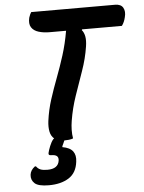

<svg xmlns="http://www.w3.org/2000/svg" viewBox="-61 -748 776 1038"><g transform="rotate(-5 326.5 -229.5)"><path d="M314 0Q304 4 291 5.5Q278 7 266 7Q262 15 259 23Q256 31 253 36L252 42Q293 49 309 70.5Q325 92 320 127Q313 187 270.5 214Q228 241 162 241Q105 241 85 222.5Q65 204 68 176Q71 151 95 133H101Q110 146 123.5 151.5Q137 157 161 157Q220 157 226 112Q228 96 219 88Q210 80 187 80Q172 80 175 67Q178 53 187 30.5Q196 8 207 -5Q209 -7 212 -9Q195 -23 190 -48Q185 -73 189 -105Q197 -165 215 -221Q233 -277 254.5 -333.5Q276 -390 295.5 -451.5Q315 -513 327 -583H238Q205 -583 178.5 -591Q152 -599 139.5 -618.5Q127 -638 135 -671Q141 -690 148 -700H603Q635 -700 646.5 -679.5Q658 -659 650 -629Q644 -602 630 -583H414L412 -579Q424 -565 428 -543Q432 -521 427 -489Q417 -424 394 -359Q371 -294 348.5 -228.5Q326 -163 315 -95Q311 -71 310.5 -46.5Q310 -22 314 0Z"/></g></svg>

Font: Recursive Sn Csl St SmB
Style: Italic
Weight: 600
Italic angle: -15°
Version: Version 1.079;hotconv 1.0.112;makeotfexe 2.5.65598; ttfautoh